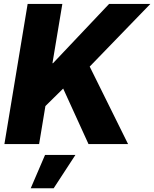

<svg xmlns="http://www.w3.org/2000/svg" viewBox="-20 -748 801 997"><path d="M2.9 0 123.5 -727.5H303.7L252.4 -419.9H255.4L546.4 -727.5H760.7L445.8 -402.3L645 0H439.5L308.1 -288.1L215.8 -197.3L183.1 0ZM139.6 229.5 213.9 56.6H371.6L258.8 229.5Z"/></svg>

Font: Inter Display Extra Bold
Style: Italic
Weight: 800
Italic angle: -9.39999°
Designer: Rasmus Andersson
Foundry: rsms
Version: Version 4.000;git-4fc901f